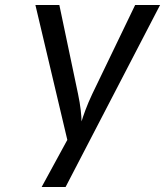

<svg xmlns="http://www.w3.org/2000/svg" viewBox="-20 -750 662 770"><path d="M147 0H243L622 -730H522L350 -373C328 -327 313 -283 307 -263C307 -283 303 -327 293 -373L218 -730H122L250 -189Z"/></svg>

Font: JetBrains Mono
Style: Italic
Weight: 400
Italic angle: -9°
Monospace: yes
Designer: Philipp Nurullin, Konstantin Bulenkov
Foundry: JetBrains
Version: Version 2.305